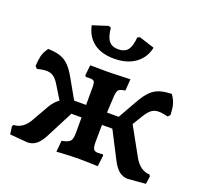

<svg xmlns="http://www.w3.org/2000/svg" viewBox="-120 -818 1017 966"><g transform="rotate(20 388.0 -334.5)"><path d="M118.7 10.9 24.7 2.9 18.8 -39.3 25.1 -47.8Q48.7 -47.8 70.7 -63.2Q92.6 -78.7 108.3 -108.6L149.3 -180.5Q167.9 -216.8 193.2 -236.7Q218.5 -256.5 256.5 -267.1H553.5L566.4 -291.8L667.5 -109.1Q683.7 -79.2 705.4 -63.5Q727.1 -47.8 751.3 -47.8L757.5 -39.3L751.6 2.9L657.6 10.9Q631.5 10.9 611.1 -4.5Q590.7 -19.9 572.6 -55.1L497.8 -200.2H278.6L203.7 -55.1Q185.6 -19.9 165.2 -4.5Q144.8 10.9 118.7 10.9ZM233.4 -186.7 159.6 -307.5Q144.1 -334.1 129.1 -346.4Q114.2 -358.8 93.3 -360.2Q72.4 -361.5 38.3 -352.8L27.1 -364.3Q28.4 -395.5 33.7 -418.2Q38.9 -440.9 57.4 -466.7Q96.5 -465.8 122.8 -457Q149.1 -448.2 169.6 -427.6Q190.1 -407.1 211.1 -369.2L291.2 -227.8ZM273 5.2 278.5 -55.3Q312.1 -61.3 322.5 -73.1Q332.9 -84.8 332.9 -115.3L333 -362.6Q333 -385.6 327.7 -392.7Q322.4 -399.7 305.4 -399.7Q298.9 -399.7 291 -399.5Q283.1 -399.2 283.1 -399.2L278.4 -406.3L283.9 -461.6Q283.9 -461.6 300.7 -461.6Q317.6 -461.6 339.9 -461.3Q362.2 -461 378.1 -461Q392.4 -461 412.6 -461.8Q432.8 -462.6 452.5 -463.1Q472.2 -463.6 485.3 -464.3Q498.3 -465.1 498.3 -465.1L494 -402.8Q466.6 -398.8 459 -390.6Q451.5 -382.4 449.5 -356.1Q447.5 -320.2 445.4 -278.1Q443.4 -235.9 442.3 -192.6Q441.3 -149.3 441.3 -109.7Q441.3 -80.4 447.6 -70.6Q454 -60.8 471.3 -60.8Q480.9 -60.8 488.7 -61.8Q496.5 -62.8 496.5 -62.8L500.7 -57.6L493.3 2.5Q493.3 2.5 482.4 2Q471.5 1.5 455.5 1.2Q439.6 1 423.5 0.5Q407.5 0 396.5 0Q373.5 0 344.7 1Q315.8 2.1 294.7 3.4Q273.6 4.6 273 5.2ZM543 -186.7 485.1 -227.8 565.3 -369.2Q586.8 -407.1 607.3 -427.6Q627.7 -448.2 654.1 -457Q680.4 -465.8 719.4 -466.7Q737.4 -440.9 743 -418.2Q748.5 -395.5 749.2 -364.3L738.1 -352.8Q704 -361.5 683.1 -360.2Q662.1 -358.8 647.4 -346.4Q632.7 -334.1 616.7 -307.5ZM384.4 -533.9Q316.8 -533.9 275.4 -565Q234.1 -596.1 222.3 -653.7L304.2 -679.8L317.1 -674.8Q321.4 -627.3 338 -606.3Q354.7 -585.3 388.5 -585.3Q421.9 -585.3 438.4 -605.6Q455 -626 458.7 -674.8L471.6 -679.8L553.5 -653.7Q541.7 -597.5 497.5 -565.7Q453.2 -533.9 384.4 -533.9Z"/></g></svg>

Font: Alegreya
Style: Regular
Weight: 400
Designer: Juan Pablo del Peral
Foundry: Huerta Tipografica
Version: Version 2.009